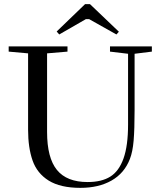

<svg xmlns="http://www.w3.org/2000/svg" viewBox="-20 -885 767 918"><path d="M263.2 -720.2 251 -734.4 386.7 -865.2H410.2L548.3 -733.4L536.6 -720.2L406.2 -793.5H390.6ZM364.3 13.2Q269 13.2 212.9 -21.5Q157.2 -56.2 135.7 -117.7Q114.3 -179.2 114.3 -264.2V-629.9L21.5 -638.2V-663.1H302.7V-638.2L205.1 -629.9V-253.9Q205.1 -130.4 252.2 -72.5Q299.3 -14.6 398.9 -14.6Q465.8 -14.6 507.3 -40.5Q548.8 -66.4 570.6 -127.4Q592.3 -188.5 592.3 -289.1V-627.9L505.9 -638.2V-663.1H706.1V-638.2L623.5 -627.9V-357.9Q623.5 -266.1 618.9 -212.4Q614.3 -158.7 601.1 -125Q574.7 -56.6 513.2 -21.7Q451.7 13.2 364.3 13.2Z"/></svg>

Font: Elstob
Style: Regular
Weight: 400
Designer: Peter S. Baker
Version: Version 1.015